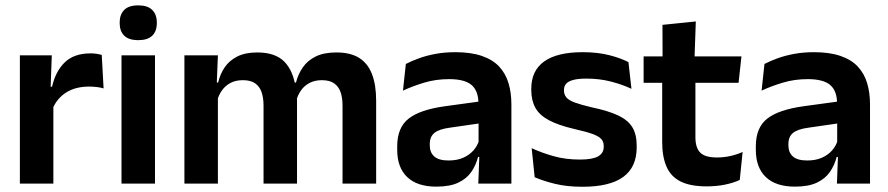

<svg xmlns="http://www.w3.org/2000/svg" viewBox="-20 -702 3395 734"><path d="M180.5 -285 148 -370.5H179Q192.5 -430 228 -464Q263.5 -498 326.5 -498Q339.5 -498 350 -496.2Q360.5 -494.5 369 -492L376 -364Q365 -367.5 350.5 -369.2Q336 -371 320 -371Q269 -371 233.2 -348.5Q197.5 -326 180.5 -285ZM56 0V-490.5H178L172.5 -340L184 -335.5V0Z M444.5 0V-490.5H572.5V0ZM508.5 -548.5Q472 -548.5 454.8 -565.8Q437.5 -583 437.5 -613.5V-616Q437.5 -646.5 454.8 -664Q472 -681.5 508.5 -681.5Q544.5 -681.5 562 -664Q579.5 -646.5 579.5 -616V-613.5Q579.5 -582.5 562 -565.5Q544.5 -548.5 508.5 -548.5Z M1289.5 0V-298Q1289.5 -328 1282 -349.8Q1274.5 -371.5 1257.2 -383.5Q1240 -395.5 1210.5 -395.5Q1183.5 -395.5 1163.5 -385Q1143.5 -374.5 1131 -356.8Q1118.5 -339 1112.5 -316.5L1098.5 -386.5H1111.5Q1119.5 -418 1137.5 -444.2Q1155.5 -470.5 1186.8 -486Q1218 -501.5 1266 -501.5Q1319.5 -501.5 1352.8 -480.8Q1386 -460 1402 -418.8Q1418 -377.5 1418 -316.5V0ZM685 0V-490.5H813L808 -366L813 -360.5V0ZM987.5 0V-298Q987.5 -328 980 -349.8Q972.5 -371.5 955.2 -383.5Q938 -395.5 908.5 -395.5Q881 -395.5 861.2 -385Q841.5 -374.5 828.8 -356.8Q816 -339 810 -316.5L790 -386.5H814Q821.5 -419 839.2 -445Q857 -471 887.5 -486.2Q918 -501.5 963.5 -501.5Q1032 -501.5 1066.8 -466.5Q1101.5 -431.5 1110.5 -364.5Q1112.5 -354.5 1114 -341.2Q1115.5 -328 1115.5 -316.5V0Z M1808.5 0 1813 -120 1809.5 -131V-284.5L1809 -306.5Q1809 -354.5 1782.8 -377Q1756.5 -399.5 1697 -399.5Q1646.5 -399.5 1602.2 -386.2Q1558 -373 1520.5 -355.5L1531.5 -457.5Q1553.5 -469 1581.8 -479.2Q1610 -489.5 1645 -496Q1680 -502.5 1720.5 -502.5Q1780.5 -502.5 1822 -488.2Q1863.5 -474 1888.2 -447.5Q1913 -421 1924 -384.2Q1935 -347.5 1935 -303V0ZM1648 11.5Q1575 11.5 1536.8 -25Q1498.5 -61.5 1498.5 -129V-143Q1498.5 -214.5 1542.5 -248.8Q1586.5 -283 1682 -296L1821 -315L1828.5 -232.5L1700.5 -214Q1658.5 -208.5 1640.8 -194Q1623 -179.5 1623 -151.5V-146.5Q1623 -119 1640.2 -103.8Q1657.5 -88.5 1694.5 -88.5Q1727.5 -88.5 1751 -99Q1774.5 -109.5 1789.8 -126.8Q1805 -144 1811.5 -165.5L1829.5 -102H1807.5Q1799.5 -70.5 1781.8 -44.8Q1764 -19 1732 -3.8Q1700 11.5 1648 11.5Z M2206.5 12Q2147.5 12 2101.8 0.8Q2056 -10.5 2024 -24.5L2012.5 -135.5Q2050.5 -118 2096.2 -105Q2142 -92 2197 -92Q2245 -92 2266.5 -104.2Q2288 -116.5 2288 -141V-144Q2288 -160.5 2278.2 -171Q2268.5 -181.5 2244 -190.2Q2219.5 -199 2175 -209Q2113.5 -223.5 2077.8 -242.8Q2042 -262 2026.5 -290.2Q2011 -318.5 2011 -358V-362.5Q2011 -432 2060.5 -467.2Q2110 -502.5 2207 -502.5Q2264.5 -502.5 2308.8 -491.2Q2353 -480 2382.5 -464.5L2394 -362.5Q2359 -379 2315.5 -390.2Q2272 -401.5 2222 -401.5Q2189.5 -401.5 2170.8 -396.2Q2152 -391 2144 -381.5Q2136 -372 2136 -358.5V-356Q2136 -341 2144.8 -330Q2153.5 -319 2177 -310.2Q2200.5 -301.5 2243 -291.5Q2305 -278.5 2342.5 -261Q2380 -243.5 2397 -216.2Q2414 -189 2414 -145V-139Q2414 -63 2362.5 -25.5Q2311 12 2206.5 12Z M2681.5 10.5Q2619 10.5 2581.8 -8.2Q2544.5 -27 2528 -65Q2511.5 -103 2511.5 -158.5V-444.5H2638.5V-177.5Q2638.5 -137.5 2656.8 -118.8Q2675 -100 2721 -100Q2748 -100 2773 -105.8Q2798 -111.5 2819 -121L2808 -14Q2783 -2.5 2750.8 4Q2718.5 10.5 2681.5 10.5ZM2440.5 -385.5V-486.5H2814.5L2803.5 -385.5ZM2513 -477 2512.5 -607 2640 -620 2635 -477Z M3179.5 0 3184 -120 3180.5 -131V-284.5L3180 -306.5Q3180 -354.5 3153.8 -377Q3127.5 -399.5 3068 -399.5Q3017.5 -399.5 2973.2 -386.2Q2929 -373 2891.5 -355.5L2902.5 -457.5Q2924.5 -469 2952.8 -479.2Q2981 -489.5 3016 -496Q3051 -502.5 3091.5 -502.5Q3151.5 -502.5 3193 -488.2Q3234.5 -474 3259.2 -447.5Q3284 -421 3295 -384.2Q3306 -347.5 3306 -303V0ZM3019 11.5Q2946 11.5 2907.8 -25Q2869.5 -61.5 2869.5 -129V-143Q2869.5 -214.5 2913.5 -248.8Q2957.5 -283 3053 -296L3192 -315L3199.5 -232.5L3071.5 -214Q3029.5 -208.5 3011.8 -194Q2994 -179.5 2994 -151.5V-146.5Q2994 -119 3011.2 -103.8Q3028.5 -88.5 3065.5 -88.5Q3098.5 -88.5 3122 -99Q3145.5 -109.5 3160.8 -126.8Q3176 -144 3182.5 -165.5L3200.5 -102H3178.5Q3170.5 -70.5 3152.8 -44.8Q3135 -19 3103 -3.8Q3071 11.5 3019 11.5Z"/></svg>

Font: Anek Gujarati Medium SemiBold
Style: Regular
Weight: 600
Version: Version 1.003